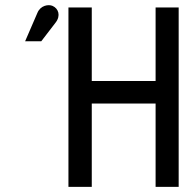

<svg xmlns="http://www.w3.org/2000/svg" viewBox="-20 -729 754 749"><path d="M141 -568 197 -641C218 -668 208 -696 185 -706C169 -713 138 -708 126 -679L78 -568ZM677 0V-700H587V-413H338V-700H247V0H338V-325H587V0Z"/></svg>

Font: Advent Pro
Style: SemiBold
Weight: 600
Designer: Andreas Kalpakidis
Foundry: Andreas Kalpakidis
Version: Version 2.002 2008